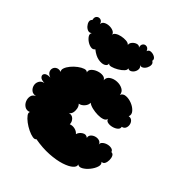

<svg xmlns="http://www.w3.org/2000/svg" viewBox="-183 -919 988 1050"><g transform="rotate(30 311.0 -394.0)"><path d="M174 -42Q166 -35 151 -42Q136 -49 118.5 -64Q101 -79 87 -97Q73 -115 67 -130.5Q61 -146 69 -153Q49 -150 36.5 -162.5Q24 -175 21.5 -193Q19 -211 26.5 -226.5Q34 -242 54 -245Q33 -246 23.5 -259.5Q14 -273 14.5 -289.5Q15 -306 26.5 -318.5Q38 -331 58 -330Q33 -337 27.5 -350.5Q22 -364 33.5 -372Q45 -380 71 -372Q55 -383 52 -396Q49 -409 55.5 -420Q62 -431 75.5 -434Q89 -437 105 -427Q99 -437 108 -450.5Q117 -464 134.5 -476.5Q152 -489 172 -497Q192 -505 208 -506Q224 -507 230 -496Q229 -511 243.5 -520Q258 -529 278 -530.5Q298 -532 313.5 -525.5Q329 -519 331 -505Q335 -526 355 -533Q375 -540 398 -535Q421 -530 436.5 -515.5Q452 -501 448 -480Q459 -495 480 -491Q501 -487 521 -472Q541 -457 550.5 -437.5Q560 -418 548 -403Q563 -402 570 -391Q577 -380 576 -366.5Q575 -353 567 -343Q559 -333 544 -334Q544 -321 531 -314.5Q518 -308 500.5 -308Q483 -308 470 -314.5Q457 -321 457 -334Q452 -322 435.5 -320.5Q419 -319 398 -325Q377 -331 358.5 -341Q340 -351 331 -363Q328 -347 311 -335.5Q294 -324 277 -326Q284 -315 283 -299Q282 -283 275 -270Q268 -257 255 -255Q277 -255 286.5 -238Q296 -221 291 -204Q308 -206 324 -197.5Q340 -189 347 -174Q356 -190 376.5 -196.5Q397 -203 409 -186Q409 -200 420.5 -207.5Q432 -215 447 -215Q462 -215 473 -207.5Q484 -200 484 -186Q484 -198 496.5 -204.5Q509 -211 524.5 -211Q540 -211 552 -204.5Q564 -198 564 -186Q576 -183 578.5 -170.5Q581 -158 577 -143Q573 -128 564.5 -118.5Q556 -109 544 -113Q553 -100 542 -82.5Q531 -65 510.5 -50Q490 -35 470 -30Q450 -25 441 -37Q443 -22 422.5 -11.5Q402 -1 364 1Q326 3 276.5 -7Q227 -17 174 -42ZM207 -629Q197 -620 183 -625.5Q169 -631 157 -644.5Q145 -658 140.5 -672.5Q136 -687 146 -696Q134 -690 123.5 -696.5Q113 -703 106.5 -716Q100 -729 100.5 -741.5Q101 -754 113 -760Q113 -779 124.5 -785.5Q136 -792 148 -785.5Q160 -779 160 -760Q163 -774 177.5 -778Q192 -782 209 -778Q226 -774 237.5 -764Q249 -754 246 -740Q247 -752 261 -757Q275 -762 293.5 -761Q312 -760 328 -754.5Q344 -749 349 -738Q350 -751 363 -759.5Q376 -768 390 -768Q404 -768 409 -756Q408 -774 418.5 -781.5Q429 -789 441 -783.5Q453 -778 455 -760Q462 -773 477.5 -769.5Q493 -766 504 -754.5Q515 -743 508 -730Q518 -721 515.5 -709Q513 -697 503.5 -686.5Q494 -676 482 -672.5Q470 -669 460 -678Q470 -669 468 -657Q466 -645 457 -635.5Q448 -626 436 -623Q424 -620 415 -629Q417 -619 403 -610Q389 -601 368.5 -595.5Q348 -590 331 -590Q314 -590 311 -600Q311 -585 294 -581Q277 -577 253 -588Q229 -599 207 -629Z"/></g></svg>

Font: Rubik Bubbles
Style: Regular
Weight: 400
Designer: Hubert and Fischer, NaN
Foundry: Hubert and Fischer, NaN
Version: Version 2.200